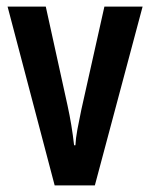

<svg xmlns="http://www.w3.org/2000/svg" viewBox="-20 -563 456 583"><path d="M146 0 3 -543H119L185 -243Q198 -184 205 -122H209Q210 -143 215 -170Q220 -197 227 -230L297 -543H413L268 0Z"/></svg>

Font: Noto Sans Ethiopic ExtraCondensed SemiBold
Style: Regular
Weight: 600
Width: 2
Designer: Monotype Design Team
Foundry: Monotype Imaging Inc.
Version: Version 2.102; ttfautohint (v1.8.4.7-5d5b)